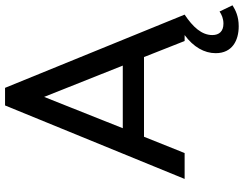

<svg xmlns="http://www.w3.org/2000/svg" viewBox="-120 -614 943 742"><g transform="rotate(-90 351.0 -242.5)"><path d="M31 0H131L194 -157H502L564 0H587C541 34 517 76 517 120C517 184 566 209 621 209C659 209 683 197 702 185L678 135C666 143 651 150 631 150C602 150 587 134 587 107C587 66 618 32 666 0L383 -694H315ZM227 -239 348 -543 469 -239Z"/></g></svg>

Font: MV Cash
Style: Regular
Weight: 400
Designer: Rodrigo Fuenzalida
Foundry: fragTYPE
Version: Version 1.100;Glyphs 3.1.2 (3151)